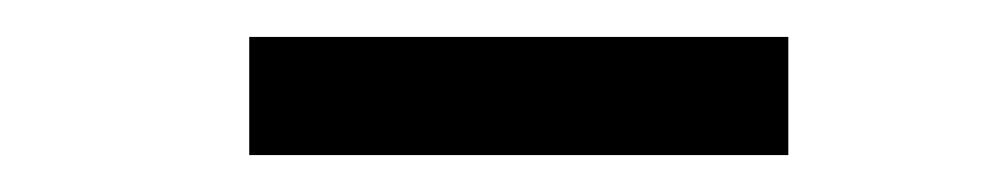

<svg xmlns="http://www.w3.org/2000/svg" viewBox="-20 -697 540 104"><path d="M115 -613V-677H407V-613Z"/></svg>

Font: Expletus Sans
Style: Regular
Weight: 400
Designer: Jasper de Waard
Foundry: Designtown
Version: Version 7.028